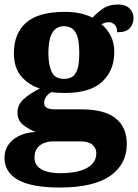

<svg xmlns="http://www.w3.org/2000/svg" viewBox="-27 -603 616 857"><path d="M238 234Q115 234 54 200Q-7 166 -7 101Q-7 68 10.5 43Q28 18 59 3Q90 -12 132 -14Q103 -25 77 -45Q51 -65 51 -101Q51 -135 78 -160Q105 -185 151 -208Q102 -223 68.5 -261.5Q35 -300 35 -365Q35 -454 90 -502Q145 -550 261 -550Q300 -550 330.5 -543.5Q361 -537 386 -524Q409 -549 435 -566Q461 -583 500 -583Q534 -583 551.5 -565Q569 -547 569 -522Q569 -497 553 -478Q537 -459 496 -459Q496 -483 484 -493.5Q472 -504 460 -504Q449 -504 440.5 -501Q432 -498 426 -495Q450 -475 466.5 -444.5Q483 -414 483 -370Q483 -289 429.5 -238.5Q376 -188 261 -188Q251 -188 231.5 -189Q212 -190 204 -192Q192 -188 181 -174Q170 -160 170 -144Q170 -128 182.5 -121.5Q195 -115 216 -115H335Q439 -115 489 -75Q539 -35 539 40Q539 130 465 182Q391 234 238 234ZM240 170Q294 170 330 159.5Q366 149 384.5 129Q403 109 403 81Q403 58 385.5 43Q368 28 331 28H207Q191 28 172 34.5Q153 41 140 57Q127 73 127 101Q127 124 141 139.5Q155 155 181 162.5Q207 170 240 170ZM259 -251Q288 -251 302.5 -266Q317 -281 322 -307Q327 -333 327 -365Q327 -399 322 -426Q317 -453 302 -469.5Q287 -486 259 -486Q231 -486 215.5 -469Q200 -452 194.5 -425Q189 -398 189 -364Q189 -316 203 -283.5Q217 -251 259 -251Z"/></svg>

Font: Noto Rashi Hebrew ExtraBold
Style: Regular
Weight: 800
Version: Version 1.006